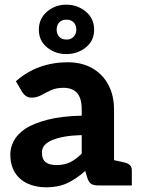

<svg xmlns="http://www.w3.org/2000/svg" viewBox="-20 -792 601 820"><path d="M177 8Q132 8 97 -8.5Q62 -25 43 -56.5Q24 -88 24 -133Q24 -162 39 -190.5Q54 -219 89 -243Q124 -265 182.5 -280.5Q241 -296 329 -298V-324Q329 -373 309 -395Q289 -417 251 -417Q220 -417 197.5 -406.5Q175 -396 156 -385.5Q137 -375 115 -375Q100 -375 90 -382.5Q80 -390 74 -400L48 -445Q94 -486 150 -506Q206 -526 269 -526Q330 -526 374.5 -500.5Q419 -475 443 -429.5Q467 -384 467 -324V0H402Q382 0 371.5 -5.5Q361 -11 354 -29L344 -62Q306 -28 267.5 -10Q229 8 177 8ZM221 -87Q255 -87 279.5 -99Q304 -111 329 -136V-215Q288 -214 256.5 -208.5Q225 -203 203.5 -194Q182 -185 170.5 -172Q159 -159 159 -141Q159 -111 175.5 -99Q192 -87 221 -87ZM445 0 458 -110 508 -99Q524 -96 533.5 -88Q543 -80 543 -65V0ZM263 -561Q216 -561 181 -589.5Q146 -618 146 -665Q146 -713 181 -742.5Q216 -772 263 -772Q311 -772 346.5 -742.5Q382 -713 382 -665Q382 -618 346.5 -589.5Q311 -561 263 -561ZM265 -623Q283 -623 294.5 -635Q306 -647 306 -665Q306 -685 294.5 -696.5Q283 -708 265 -708Q244 -708 233 -696.5Q222 -685 222 -665Q222 -647 233 -635Q244 -623 265 -623Z"/></svg>

Font: Aleo ExtraBold
Style: Regular
Weight: 800
Designer: Alessio Laiso
Foundry: Alessio Laiso
Version: Version 2.001;gftools[0.9.29]